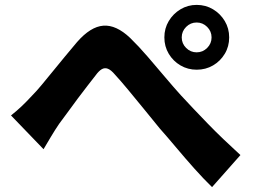

<svg xmlns="http://www.w3.org/2000/svg" viewBox="-20 -759 1040 785"><path d="M25 -287Q49 -306 69 -325Q89 -344 112 -369Q129 -386 150.5 -412Q172 -438 196.5 -468Q221 -498 246.5 -529Q272 -560 295 -587Q350 -650 402.5 -654Q455 -658 512 -604Q547 -570 584 -527Q621 -484 656 -442.5Q691 -401 720 -369Q745 -342 772 -313.5Q799 -285 829.5 -253.5Q860 -222 893.5 -190Q927 -158 963 -125L847 6Q812 -28 774.5 -70Q737 -112 701 -155Q665 -198 633 -234Q603 -271 569.5 -312Q536 -353 505 -390.5Q474 -428 450 -454Q434 -473 421 -478Q408 -483 396 -476Q384 -469 371 -451Q357 -433 337.5 -408Q318 -383 297.5 -355.5Q277 -328 257.5 -301Q238 -274 222 -253Q205 -228 188 -199.5Q171 -171 158 -149ZM723 -606Q723 -581 741 -563Q759 -545 784 -545Q809 -545 827 -563Q845 -581 845 -606Q845 -631 827 -649Q809 -667 784 -667Q759 -667 741 -649Q723 -631 723 -606ZM652 -606Q652 -643 670 -673Q688 -703 718 -721Q748 -739 784 -739Q821 -739 851 -721Q881 -703 899 -673Q917 -643 917 -606Q917 -569 899 -539Q881 -509 851 -491.5Q821 -474 784 -474Q748 -474 718 -491.5Q688 -509 670 -539Q652 -569 652 -606Z"/></svg>

Font: Noto Sans SC Thin ExtraBold
Style: Regular
Weight: 800
Version: Version 2.004-H2;hotconv 1.0.118;makeotfexe 2.5.65603